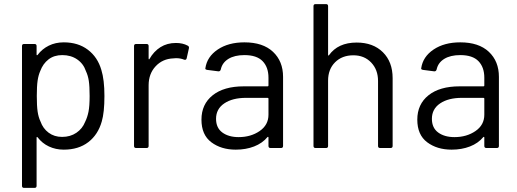

<svg xmlns="http://www.w3.org/2000/svg" viewBox="-20 -720 2515 934"><path d="M488 -253Q488 -173 475 -129Q457 -65 409.5 -28.5Q362 8 290 8Q251 8 218 -7.5Q185 -23 163 -52Q161 -54 159.5 -53.5Q158 -53 158 -51V184Q158 194 148 194H97Q87 194 87 184V-496Q87 -506 97 -506H148Q158 -506 158 -496V-454Q158 -452 159.5 -451.5Q161 -451 163 -453Q185 -482 217.5 -498Q250 -514 290 -514Q360 -514 407.5 -478Q455 -442 473 -380Q488 -332 488 -253ZM416 -253Q416 -300 412 -326.5Q408 -353 398 -374Q386 -410 355.5 -431Q325 -452 283 -452Q243 -452 216 -431Q189 -410 176 -375Q167 -355 163 -328Q159 -301 159 -253Q159 -205 163 -177.5Q167 -150 177 -129Q189 -95 216.5 -74.5Q244 -54 282 -54Q322 -54 351.5 -74Q381 -94 394 -127Q405 -149 410.5 -176.5Q416 -204 416 -253Z M893 -498Q901 -494 899 -485L888 -436Q885 -426 875 -430Q858 -437 836 -437L823 -436Q771 -434 737 -397.5Q703 -361 703 -305V-10Q703 0 693 0H642Q632 0 632 -10V-496Q632 -506 642 -506H693Q703 -506 703 -496V-435Q703 -432 704.5 -431.5Q706 -431 707 -433Q728 -470 760.5 -490.5Q793 -511 836 -511Q869 -511 893 -498Z M1357 -346V-10Q1357 0 1347 0H1296Q1286 0 1286 -10V-51Q1286 -53 1284.5 -54Q1283 -55 1281 -53Q1256 -23 1216 -7.5Q1176 8 1127 8Q1056 8 1008 -28Q960 -64 960 -138Q960 -213 1014.5 -256.5Q1069 -300 1166 -300H1282Q1286 -300 1286 -304V-342Q1286 -393 1257.5 -422.5Q1229 -452 1169 -452Q1121 -452 1091 -433.5Q1061 -415 1054 -382Q1051 -372 1042 -373L988 -380Q977 -382 979 -388Q987 -444 1039 -479Q1091 -514 1169 -514Q1259 -514 1308 -468Q1357 -422 1357 -346ZM1286 -162V-240Q1286 -244 1282 -244H1177Q1111 -244 1071 -217Q1031 -190 1031 -142Q1031 -98 1061.5 -75.5Q1092 -53 1141 -53Q1200 -53 1243 -82.5Q1286 -112 1286 -162Z M1890 -340V-10Q1890 0 1880 0H1829Q1819 0 1819 -10V-326Q1819 -381 1785.5 -416Q1752 -451 1699 -451Q1644 -451 1610 -417Q1576 -383 1576 -328V-10Q1576 0 1566 0H1515Q1505 0 1505 -10V-690Q1505 -700 1515 -700H1566Q1576 -700 1576 -690V-453Q1576 -451 1577.5 -450Q1579 -449 1580 -451Q1624 -513 1715 -513Q1795 -513 1842.5 -466Q1890 -419 1890 -340Z M2407 -346V-10Q2407 0 2397 0H2346Q2336 0 2336 -10V-51Q2336 -53 2334.5 -54Q2333 -55 2331 -53Q2306 -23 2266 -7.5Q2226 8 2177 8Q2106 8 2058 -28Q2010 -64 2010 -138Q2010 -213 2064.5 -256.5Q2119 -300 2216 -300H2332Q2336 -300 2336 -304V-342Q2336 -393 2307.5 -422.5Q2279 -452 2219 -452Q2171 -452 2141 -433.5Q2111 -415 2104 -382Q2101 -372 2092 -373L2038 -380Q2027 -382 2029 -388Q2037 -444 2089 -479Q2141 -514 2219 -514Q2309 -514 2358 -468Q2407 -422 2407 -346ZM2336 -162V-240Q2336 -244 2332 -244H2227Q2161 -244 2121 -217Q2081 -190 2081 -142Q2081 -98 2111.5 -75.5Q2142 -53 2191 -53Q2250 -53 2293 -82.5Q2336 -112 2336 -162Z"/></svg>

Font: Barlow
Style: Regular
Weight: 400
Designer: Jeremy Tribby
Foundry: Tribby Type
Version: Version 1.408;December 10, 2018;FontCreator 11.5.0.2430 64-b